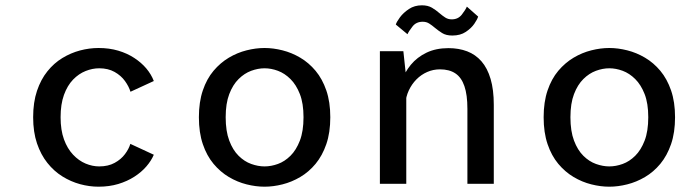

<svg xmlns="http://www.w3.org/2000/svg" viewBox="-20 -693 2640 724"><path d="M351.5 11Q317 11 282 1.5Q247 -8 215.2 -27.8Q183.5 -47.5 158.8 -78.5Q134 -109.5 119.5 -152.2Q105 -195 105 -251Q105 -307.5 119.5 -350.5Q134 -393.5 158.8 -424.2Q183.5 -455 215.2 -474.2Q247 -493.5 282 -502.8Q317 -512 351.5 -512Q392 -512 425.8 -502Q459.5 -492 486.2 -474.5Q513 -457 531.8 -434.8Q550.5 -412.5 560 -387.5L472 -347Q466 -367 451.2 -387.5Q436.5 -408 412 -421.8Q387.5 -435.5 354 -435.5Q328.5 -435.5 302.8 -425.2Q277 -415 255.5 -392.8Q234 -370.5 221.2 -335.2Q208.5 -300 208.5 -251Q208.5 -202.5 221.2 -167.5Q234 -132.5 255.5 -109.8Q277 -87 302.8 -76.2Q328.5 -65.5 354 -65.5Q388 -65.5 412.2 -78.8Q436.5 -92 451.2 -111.8Q466 -131.5 471.5 -150.5L560 -109.5Q550.5 -87 532 -65.5Q513.5 -44 486.8 -26.8Q460 -9.5 426 0.8Q392 11 351.5 11Z M977.5 11Q944.5 11 909.8 2.2Q875 -6.5 843 -25.5Q811 -44.5 785.2 -75.2Q759.5 -106 744.8 -149.5Q730 -193 730 -251Q730 -308.5 744.8 -352Q759.5 -395.5 785.2 -426Q811 -456.5 843 -475.5Q875 -494.5 909.8 -503.2Q944.5 -512 977.5 -512Q1010.5 -512 1045.2 -503.2Q1080 -494.5 1112.2 -475.5Q1144.5 -456.5 1170 -426Q1195.5 -395.5 1210.5 -352Q1225.5 -308.5 1225.5 -251Q1225.5 -193 1210.5 -149.5Q1195.5 -106 1170 -75.2Q1144.5 -44.5 1112.2 -25.5Q1080 -6.5 1045.2 2.2Q1010.5 11 977.5 11ZM977.5 -65.5Q1002.5 -65.5 1028 -74.8Q1053.5 -84 1075.2 -105.5Q1097 -127 1110.8 -162.8Q1124.5 -198.5 1124.5 -251Q1124.5 -303 1110.8 -338.2Q1097 -373.5 1075.2 -395Q1053.5 -416.5 1028 -426Q1002.5 -435.5 977.5 -435.5Q953 -435.5 927.2 -426Q901.5 -416.5 879.8 -395Q858 -373.5 844.5 -338.2Q831 -303 831 -251Q831 -198.5 844.5 -162.8Q858 -127 879.8 -105.5Q901.5 -84 927.2 -74.8Q953 -65.5 977.5 -65.5Z M1412.5 0V-500H1501L1512 -397.5V0ZM1742.5 0V-282.5Q1742.5 -335.5 1731.2 -368.2Q1720 -401 1697.2 -416.2Q1674.5 -431.5 1639 -431.5Q1613.5 -431.5 1590.8 -421.5Q1568 -411.5 1550.2 -393.5Q1532.5 -375.5 1521.5 -352Q1510.5 -328.5 1509 -302L1481 -311Q1481 -348.5 1493.2 -384.2Q1505.5 -420 1529.2 -448.8Q1553 -477.5 1588.5 -494.5Q1624 -511.5 1671 -511.5Q1710 -511.5 1741.5 -499.5Q1773 -487.5 1795.5 -461.8Q1818 -436 1830 -395.2Q1842 -354.5 1842 -297.5V0ZM1685.5 -559Q1662 -559 1647 -568.5Q1632 -578 1619.5 -588.5Q1609 -597.5 1598.5 -604.2Q1588 -611 1574 -611Q1549.5 -611 1535.8 -593.5Q1522 -576 1516.5 -564L1472.5 -600.5Q1475.5 -610.5 1488.2 -627.8Q1501 -645 1522 -659Q1543 -673 1571 -673Q1593.5 -673 1609 -663.8Q1624.5 -654.5 1637 -643.5Q1648 -634 1658.8 -627Q1669.5 -620 1683.5 -620Q1707.5 -620 1721.5 -638Q1735.5 -656 1740.5 -668L1783 -630.5Q1780 -620 1768.5 -603.2Q1757 -586.5 1736.5 -572.8Q1716 -559 1685.5 -559Z M2277.5 11Q2244.5 11 2209.8 2.2Q2175 -6.5 2143 -25.5Q2111 -44.5 2085.2 -75.2Q2059.5 -106 2044.8 -149.5Q2030 -193 2030 -251Q2030 -308.5 2044.8 -352Q2059.5 -395.5 2085.2 -426Q2111 -456.5 2143 -475.5Q2175 -494.5 2209.8 -503.2Q2244.5 -512 2277.5 -512Q2310.5 -512 2345.2 -503.2Q2380 -494.5 2412.2 -475.5Q2444.5 -456.5 2470 -426Q2495.5 -395.5 2510.5 -352Q2525.5 -308.5 2525.5 -251Q2525.5 -193 2510.5 -149.5Q2495.5 -106 2470 -75.2Q2444.5 -44.5 2412.2 -25.5Q2380 -6.5 2345.2 2.2Q2310.5 11 2277.5 11ZM2277.5 -65.5Q2302.5 -65.5 2328 -74.8Q2353.5 -84 2375.2 -105.5Q2397 -127 2410.8 -162.8Q2424.5 -198.5 2424.5 -251Q2424.5 -303 2410.8 -338.2Q2397 -373.5 2375.2 -395Q2353.5 -416.5 2328 -426Q2302.5 -435.5 2277.5 -435.5Q2253 -435.5 2227.2 -426Q2201.5 -416.5 2179.8 -395Q2158 -373.5 2144.5 -338.2Q2131 -303 2131 -251Q2131 -198.5 2144.5 -162.8Q2158 -127 2179.8 -105.5Q2201.5 -84 2227.2 -74.8Q2253 -65.5 2277.5 -65.5Z"/></svg>

Font: Trispace Thin
Style: Regular
Weight: 400
Version: Version 1.210